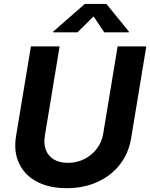

<svg xmlns="http://www.w3.org/2000/svg" viewBox="-20 -969 781 999"><path d="M326.9 10.1Q234.7 10.1 170.9 -24.3Q107.1 -58.7 78.8 -119.9Q50.4 -181 63.4 -260.2L140.9 -727.5H290.1L213.4 -262.8Q206.4 -220.1 218.8 -188.4Q231.3 -156.6 260.5 -139.2Q289.8 -121.7 332.9 -121.7Q380.3 -121.7 419.4 -141.7Q458.4 -161.6 484.1 -195.7Q509.8 -229.9 516.8 -272.5L592 -727.5H741.2L662.4 -250.4Q649.4 -171 603.3 -112.4Q557.1 -53.7 486.1 -21.8Q415 10.1 326.9 10.1ZM383.3 -800.8H256L256.7 -804.4L421.4 -948.7H533.6L650.9 -804.4L650.1 -800.8H522.4L466.9 -883.8Z"/></svg>

Font: Inter
Style: Italic
Weight: 400
Italic angle: -9.3988°
Designer: Rasmus Andersson
Foundry: rsms
Version: Version 4.001;git-66647c0bb